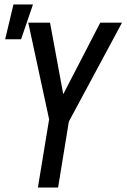

<svg xmlns="http://www.w3.org/2000/svg" viewBox="-20 -836 564 856"><path d="M149 0 199 -304 106 -735H203L262 -416L427 -735H524L287 -294L239 0ZM3 -661 40 -816H127L74 -661Z"/></svg>

Font: Iosevka Medium Oblique
Style: Regular
Weight: 500
Italic angle: -9°
Monospace: yes
Designer: Belleve Invis
Foundry: Belleve Invis
Version: Version 32.5.0; ttfautohint (v1.8.4)